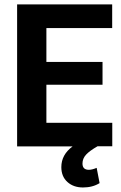

<svg xmlns="http://www.w3.org/2000/svg" viewBox="-20 -639 546 865"><path d="M441.9 -359.9V-257.3H189V-85.9H485.8V20H419.4Q384.3 40 367.9 57.6Q351.6 75.2 351.6 97.7Q351.6 126 380.4 126Q395 126 415.5 117.2L428.7 186Q397 205.6 354 205.6Q311 205.6 283.7 180.9Q256.3 156.2 256.3 113.8Q256.3 58.1 307.1 20.5H57.1V-619.1H485.4V-512.7H189V-359.9Z"/></svg>

Font: Yantramanav
Style: Bold
Weight: 700
Version: Version 1.001;PS 1.0;hotconv 1.0.72;makeotf.lib2.5.5900; ttf